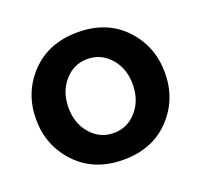

<svg xmlns="http://www.w3.org/2000/svg" viewBox="-100 -646 806 769"><g transform="rotate(-20 303.0 -261.5)"><path d="M28 -261Q28 -375 103.5 -454Q179 -533 303 -533Q427 -533 502 -454Q577 -375 577 -261Q577 -148 502 -69Q427 10 303 10Q179 10 103.5 -69.5Q28 -149 28 -261ZM205.5 -374Q166 -329 166 -261Q166 -193 205.5 -148.5Q245 -104 303 -104Q361 -104 400.5 -149Q440 -194 440 -262Q440 -330 400.5 -374.5Q361 -419 303 -419Q245 -419 205.5 -374Z"/></g></svg>

Font: Raleway
Style: Bold
Weight: 700
Designer: Matt McInerney, Pablo Impallari, Rodrigo Fuenzalida
Foundry: Matt McInerney, Pablo Impallari, Rodrigo Fuenzalida
Version: Version 3.000